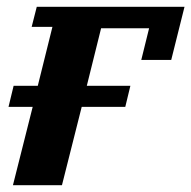

<svg xmlns="http://www.w3.org/2000/svg" viewBox="-20 -544 562 564"><path d="M76 -230H5L20 -292H91L134 -465H73L88 -524H522L483 -368H395L418 -461H277L235 -292H363L348 -230H220L162 0H18Z"/></svg>

Font: IBM Plex Serif
Style: Bold Italic
Weight: 700
Italic angle: -14°
Designer: Mike Abbink, Paul van der Laan, Pieter van Rosmalen
Foundry: Bold Monday
Version: Version 3.001